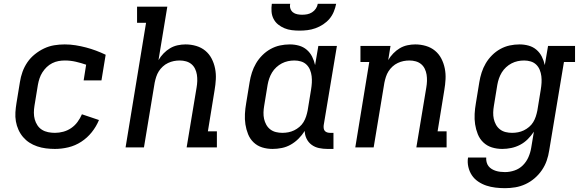

<svg xmlns="http://www.w3.org/2000/svg" viewBox="-20 -770 3040 1003"><path d="M267 8Q243 8 219.5 5Q196 2 174 -5.5Q152 -13 133.5 -25Q115 -37 100.5 -54Q86 -71 76.5 -92Q67 -113 63 -136Q59 -159 60.5 -183Q62 -207 66 -231L84 -341Q88 -368 97.5 -394.5Q107 -421 123 -444.5Q139 -468 162 -486.5Q185 -505 210.5 -517Q236 -529 263 -533.5Q290 -538 318 -538Q347 -538 375 -533.5Q403 -529 429.5 -522Q456 -515 481.5 -505.5Q507 -496 532 -484L510 -350H417L430 -432Q404 -441 376 -447.5Q348 -454 319 -454Q302 -454 285.5 -451Q269 -448 253 -440Q237 -432 224 -419.5Q211 -407 201.5 -392Q192 -377 186.5 -360.5Q181 -344 178 -327L160 -217Q157 -199 157 -181Q157 -163 161.5 -146.5Q166 -130 175.5 -115.5Q185 -101 199.5 -92Q214 -83 231.5 -79.5Q249 -76 267 -76Q289 -76 311 -82Q333 -88 352 -101Q371 -114 385 -133Q399 -152 408 -173L497 -143Q483 -109 459.5 -79.5Q436 -50 404.5 -29.5Q373 -9 337.5 -0.5Q302 8 267 8Z M636 0 743 -651H696V-735H854L808 -456Q819 -475 834.5 -491Q850 -507 868.5 -518Q887 -529 908 -533.5Q929 -538 949 -538Q978 -538 1005 -530Q1032 -522 1052.5 -505Q1073 -488 1085.5 -464Q1098 -440 1103.5 -412.5Q1109 -385 1107.5 -356.5Q1106 -328 1101 -299L1066 -84H1113V0H955L1007 -313Q1010 -330 1010.5 -347Q1011 -364 1008.5 -380Q1006 -396 999 -410.5Q992 -425 980 -435Q968 -445 952 -449.5Q936 -454 919 -454Q903 -454 888 -451Q873 -448 858 -441Q843 -434 830.5 -422.5Q818 -411 809.5 -397.5Q801 -384 796 -368.5Q791 -353 788 -338L732 0Z M1404 8Q1375 8 1349.5 0Q1324 -8 1305 -26Q1286 -44 1276 -69Q1266 -94 1262 -120.5Q1258 -147 1259.5 -175Q1261 -203 1266 -231L1284 -341Q1288 -366 1296 -391Q1304 -416 1317.5 -439Q1331 -462 1350.5 -481.5Q1370 -501 1393.5 -514Q1417 -527 1442.5 -532.5Q1468 -538 1494 -538Q1519 -538 1542 -531.5Q1565 -525 1582.5 -510Q1600 -495 1610.5 -474Q1621 -453 1626 -430L1643 -530H1740L1671 -116Q1670 -108 1671 -100Q1672 -92 1676.5 -86.5Q1681 -81 1688.5 -78.5Q1696 -76 1704 -76H1722V8H1690Q1668 8 1646.5 3.5Q1625 -1 1608 -13.5Q1591 -26 1581.5 -45.5Q1572 -65 1572 -86Q1558 -64 1539.5 -45.5Q1521 -27 1499 -14.5Q1477 -2 1452.5 3Q1428 8 1404 8ZM1455 -76Q1471 -76 1486.5 -79Q1502 -82 1516.5 -89Q1531 -96 1544 -107Q1557 -118 1565.5 -132Q1574 -146 1579 -161.5Q1584 -177 1587 -192L1605 -302Q1608 -320 1609 -337.5Q1610 -355 1608 -372Q1606 -389 1599.5 -405Q1593 -421 1581 -432.5Q1569 -444 1552.5 -449Q1536 -454 1518 -454Q1501 -454 1484.5 -450.5Q1468 -447 1452.5 -439Q1437 -431 1423.5 -418.5Q1410 -406 1401 -391Q1392 -376 1386.5 -360Q1381 -344 1378 -327L1360 -217Q1357 -200 1356.5 -182.5Q1356 -165 1359.5 -149Q1363 -133 1371 -118.5Q1379 -104 1392 -94Q1405 -84 1421.5 -80Q1438 -76 1455 -76ZM1545 -610Q1524 -610 1504 -612.5Q1484 -615 1466 -622.5Q1448 -630 1433 -642Q1418 -654 1409 -671.5Q1400 -689 1398.5 -709.5Q1397 -730 1400 -750H1496Q1493 -737 1497 -725Q1501 -713 1510.5 -705.5Q1520 -698 1533 -695.5Q1546 -693 1558 -693Q1572 -693 1585 -695.5Q1598 -698 1610 -705.5Q1622 -713 1630 -725Q1638 -737 1640 -750H1736Q1732 -729 1723.5 -708.5Q1715 -688 1701 -671.5Q1687 -655 1668 -642.5Q1649 -630 1628 -622.5Q1607 -615 1586 -612.5Q1565 -610 1545 -610Z M1836 0 1909 -446H1863V-530H2020L2008 -456Q2019 -475 2034.5 -491Q2050 -507 2068.5 -518Q2087 -529 2108 -533.5Q2129 -538 2149 -538Q2178 -538 2205 -530Q2232 -522 2252.5 -505Q2273 -488 2285.5 -464Q2298 -440 2303.5 -412.5Q2309 -385 2307.5 -356.5Q2306 -328 2301 -299L2266 -84H2313V0H2155L2207 -313Q2210 -330 2210.5 -347Q2211 -364 2208.5 -380Q2206 -396 2199 -410.5Q2192 -425 2180 -435Q2168 -445 2152 -449.5Q2136 -454 2119 -454Q2103 -454 2088 -451Q2073 -448 2058 -441Q2043 -434 2030.5 -422.5Q2018 -411 2009.5 -397.5Q2001 -384 1996 -368.5Q1991 -353 1988 -338L1932 0Z M2618 213Q2593 213 2568 210Q2543 207 2520.5 199.5Q2498 192 2478 178.5Q2458 165 2445 145.5Q2432 126 2426.5 101.5Q2421 77 2425 53H2520Q2519 65 2522 77Q2525 89 2532 98Q2539 107 2549 113Q2559 119 2570 122.5Q2581 126 2593.5 127.5Q2606 129 2618 129Q2643 129 2668 120.5Q2693 112 2711.5 93.5Q2730 75 2740.5 51Q2751 27 2755 2L2769 -82Q2755 -61 2737 -43Q2719 -25 2697 -13.5Q2675 -2 2651 3Q2627 8 2604 8Q2575 8 2549.5 0Q2524 -8 2505 -26Q2486 -44 2476 -69Q2466 -94 2462 -120.5Q2458 -147 2459.5 -175Q2461 -203 2466 -231L2484 -341Q2488 -366 2496 -391Q2504 -416 2517.5 -439Q2531 -462 2550.5 -481.5Q2570 -501 2593.5 -514Q2617 -527 2642.5 -532.5Q2668 -538 2694 -538Q2719 -538 2742 -531.5Q2765 -525 2782.5 -510Q2800 -495 2810.5 -474Q2821 -453 2826 -430L2843 -530H2984V-446H2926L2849 16Q2845 43 2836 69Q2827 95 2811 118.5Q2795 142 2773 161Q2751 180 2725 192Q2699 204 2672 208.5Q2645 213 2618 213ZM2655 -76Q2671 -76 2686.5 -79Q2702 -82 2716.5 -89Q2731 -96 2744 -107Q2757 -118 2765.5 -132Q2774 -146 2779 -161.5Q2784 -177 2787 -192L2805 -302Q2808 -320 2809 -337.5Q2810 -355 2808 -372Q2806 -389 2799.5 -405Q2793 -421 2781 -432.5Q2769 -444 2752.5 -449Q2736 -454 2718 -454Q2701 -454 2684.5 -450.5Q2668 -447 2652.5 -439Q2637 -431 2623.5 -418.5Q2610 -406 2601 -391Q2592 -376 2586.5 -360Q2581 -344 2578 -327L2560 -217Q2557 -200 2556.5 -182.5Q2556 -165 2559.5 -149Q2563 -133 2571 -118.5Q2579 -104 2592 -94Q2605 -84 2621.5 -80Q2638 -76 2655 -76Z"/></svg>

Font: Iosevka Slab Medium Extended
Style: Italic
Weight: 500
Width: 7
Italic angle: -9°
Monospace: yes
Designer: Belleve Invis
Foundry: Belleve Invis
Version: Version 11.1.0; ttfautohint (v1.8.3)